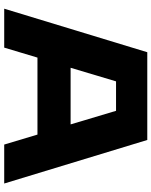

<svg xmlns="http://www.w3.org/2000/svg" viewBox="79 -816 740 939"><g transform="rotate(90 449.5 -346.0)"><path d="M664.1 -695.8 877 3.9H686.5L637.7 -158.7H261.2L212.4 3.9H22L234.9 -695.8ZM521.5 -543H377.4L311 -320.8H587.9Z"/></g></svg>

Font: Wadik
Style: Bold
Weight: 700
Designer: Sasha Pavljenko
Version: Version 1.001;Fontself Maker 3.5.4